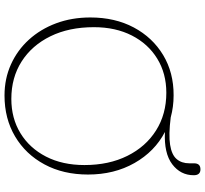

<svg xmlns="http://www.w3.org/2000/svg" viewBox="-48 -822 887 830"><g transform="rotate(90 395.0 -406.5)"><path d="M392 -714Q441.5 -714 487 -701.5Q562 -692 605.2 -698.8Q648.5 -705.5 667 -727Q685.5 -748.5 685.5 -782V-802.5Q685.5 -830 711.5 -830Q737 -830 737 -801Q737 -744 689.5 -708Q642 -672 550 -676.5Q634.5 -632.5 684.2 -545Q734 -457.5 734 -344Q734 -237 690.2 -155.8Q646.5 -74.5 569.5 -28.8Q492.5 17 392.5 17Q319.5 17 258 -10.8Q196.5 -38.5 151 -88.5Q105.5 -138.5 80.2 -206.2Q55 -274 55 -354Q55 -460.5 98.2 -541.8Q141.5 -623 217.5 -668.8Q293.5 -714.5 392 -714ZM693 -328.5Q693 -434.5 653.2 -514.2Q613.5 -594 543.2 -638.2Q473 -682.5 380.5 -682.5Q297 -682.5 233 -643.2Q169 -604 133 -533.5Q97 -463 97 -369.5Q97 -262 136.2 -181.8Q175.5 -101.5 245.2 -57Q315 -12.5 407 -12.5Q491 -12.5 555.5 -52Q620 -91.5 656.5 -162.5Q693 -233.5 693 -328.5Z"/></g></svg>

Font: Fraunces 9pt Soft Thin
Style: Regular
Weight: 100
Version: Version 1.000;[b76b70a41]